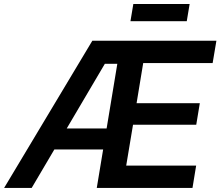

<svg xmlns="http://www.w3.org/2000/svg" viewBox="-53 -929 1089 949"><path d="M-32.7 0 403.3 -727.5H1016.6L998 -617.2H654.8L622.1 -418.9H934.6L917 -312.5H604.5L570.8 -110.4H916.5L898.4 0H425.3L526.9 -613.8H465.3L103.5 0ZM165.5 -190.4 183.1 -293.9H527.8L510.7 -190.4ZM884.3 -909.2 870.1 -824.2H591.8L606 -909.2Z"/></svg>

Font: Inter 28pt SemiBold
Style: Italic
Weight: 600
Italic angle: -9.3988°
Designer: Rasmus Andersson
Foundry: rsms
Version: Version 4.001;git-66647c0bb